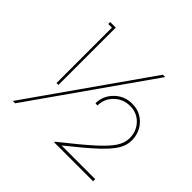

<svg xmlns="http://www.w3.org/2000/svg" viewBox="-176 -953 1155 1155"><g transform="rotate(45 402.0 -375.0)"><path d="M751.5 0H420.4V-5.4Q548.8 -106.9 610.6 -163.1Q672.4 -219.2 698.2 -258.8Q724.1 -298.3 724.1 -338.4Q724.1 -397.9 685.8 -438Q647.5 -478 588.9 -478Q529.8 -478 488.8 -437.7Q447.8 -397.5 447.8 -340.3L429.7 -342.3Q430.7 -406.2 476.6 -451.4Q522.5 -496.6 588.9 -496.6Q654.8 -496.6 698.7 -450.9Q742.7 -405.3 742.7 -337.4Q742.7 -295.9 718.8 -256.6Q694.8 -217.3 638.4 -164.3Q582 -111.3 465.3 -18.1H751.5ZM88.4 0H68.4L595.2 -750H615.2ZM147 -750H194.3V-262.2H178.2V-733.4H147Z"/></g></svg>

Font: Spartan MB Thin
Style: Regular
Weight: 100
Designer: Matt Bailey, Mirko Velimirovic
Foundry: Matt Bailey
Version: Version 1.005